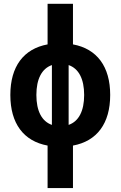

<svg xmlns="http://www.w3.org/2000/svg" viewBox="-20 -752 626 997"><path d="M227.1 224.6H358.9V3.9C483.4 -19 552.2 -110.8 552.2 -258.8C552.2 -406.7 483.4 -498.5 358.9 -521.5V-732.4H227.1V-521.5C102.5 -498.5 33.7 -406.7 33.7 -258.8C33.7 -110.8 102.5 -19 227.1 3.9ZM249.5 -103.5C197.3 -121.6 168.9 -175.3 168.9 -258.8C168.9 -342.3 197.3 -396 249.5 -414.1ZM336.4 -414.1C388.7 -396 417 -342.3 417 -258.8C417 -175.3 388.7 -121.6 336.4 -103.5Z"/></svg>

Font: Cascadia Code
Style: Bold
Weight: 700
Monospace: yes
Designer: Aaron Bell
Foundry: Saja Typeworks
Version: Version 2404.023